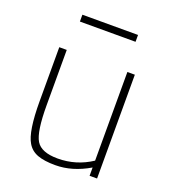

<svg xmlns="http://www.w3.org/2000/svg" viewBox="-127 -767 770 869"><g transform="rotate(20 258.5 -333.0)"><path d="M238 8Q185 8 152.5 -4Q120 -16 103 -45Q73 -94 73 -240V-500H109V-234Q109 -106 134 -65Q159 -24 238 -24Q327 -24 401 -73V-500H437V0H401V-40Q320 8 238 8ZM389 -641H121V-674H389Z"/></g></svg>

Font: Storia Sans Thin
Style: Regular
Weight: 100
Designer: Accademia di Belle Arti di Urbino and others
Foundry: Accademia di Belle Arti di Urbino and others.
Version: Version 60.001;May 25, 2020;FontCreator 12.0.0.2522 64-bit